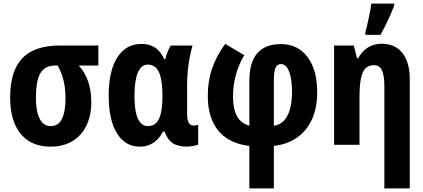

<svg xmlns="http://www.w3.org/2000/svg" viewBox="-20 -798 2333 1058"><path d="M483 -236Q483 -162 456.5 -106.5Q430 -51 379.5 -20.5Q329 10 259 10Q188 10 138 -21.5Q88 -53 62 -113.5Q36 -174 36 -259Q36 -359 66 -422.5Q96 -486 156.5 -516.5Q217 -547 308 -547H522V-437H414Q448 -400 465.5 -349.5Q483 -299 483 -236ZM178 -260Q178 -208 187.5 -173Q197 -138 215 -120.5Q233 -103 260 -103Q301 -103 321 -142.5Q341 -182 341 -257Q341 -291 336.5 -322Q332 -353 322.5 -381.5Q313 -410 298 -437H284Q228 -437 203 -395.5Q178 -354 178 -260Z M796 -103Q823 -103 840.5 -120.5Q858 -138 866.5 -174Q875 -210 875 -265V-272Q875 -358 856 -400Q837 -442 794 -442Q758 -442 739.5 -397.5Q721 -353 721 -270Q721 -186 739.5 -144.5Q758 -103 796 -103ZM750 10Q670 10 624.5 -63.5Q579 -137 579 -271Q579 -409 627 -482.5Q675 -556 759 -556Q805 -556 835.5 -535Q866 -514 885 -472H891Q896 -494 904 -513.5Q912 -533 921 -547H1041Q1033 -520 1026 -484.5Q1019 -449 1015 -410Q1011 -371 1011 -331V-168Q1011 -136 1020.5 -121Q1030 -106 1046 -106Q1053 -106 1060.5 -107.5Q1068 -109 1072 -111V-2Q1069 1 1057.5 3.5Q1046 6 1033.5 8Q1021 10 1013 10Q961 10 932 -9Q903 -28 887 -73H878Q865 -47 846 -28.5Q827 -10 803.5 0Q780 10 750 10Z M1326 -494Q1297 -446 1280.5 -388Q1264 -330 1264 -268Q1264 -220 1274.5 -185.5Q1285 -151 1305.5 -132Q1326 -113 1354 -105V-352Q1354 -454 1397.5 -504.5Q1441 -555 1528 -555Q1591 -555 1636 -522Q1681 -489 1704.5 -429.5Q1728 -370 1728 -291Q1728 -204 1699 -140.5Q1670 -77 1616.5 -39.5Q1563 -2 1489 6V240H1354V6Q1283 -2 1231.5 -35Q1180 -68 1152.5 -127Q1125 -186 1125 -271Q1125 -352 1149.5 -422.5Q1174 -493 1221 -556ZM1528 -445Q1507 -445 1498 -424Q1489 -403 1489 -356V-105Q1521 -109 1543.5 -132Q1566 -155 1577.5 -195.5Q1589 -236 1589 -290Q1589 -338 1582 -372.5Q1575 -407 1561.5 -426Q1548 -445 1528 -445Z M2084 -557Q2131 -557 2165.5 -535Q2200 -513 2219 -469.5Q2238 -426 2238 -360V240H2098V-323Q2098 -380 2085 -409.5Q2072 -439 2041 -439Q2011 -439 1993.5 -421Q1976 -403 1968.5 -364Q1961 -325 1961 -261V0H1821V-547H1930L1947 -477H1954Q1968 -503 1987.5 -521Q2007 -539 2031.5 -548Q2056 -557 2084 -557ZM1993 -620Q1997 -633 2002 -654Q2007 -675 2012 -699Q2017 -723 2021 -744.5Q2025 -766 2026 -778H2152V-766Q2143 -742 2131 -715Q2119 -688 2105.5 -660.5Q2092 -633 2077 -606H1993Z"/></svg>

Font: Noto Sans Display Condensed
Style: Bold
Weight: 700
Width: 3
Designer: Monotype Design Team
Foundry: Monotype Imaging Inc.
Version: Version 2.003